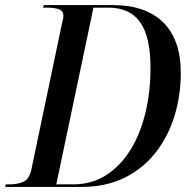

<svg xmlns="http://www.w3.org/2000/svg" viewBox="-45 -734 753 754"><path d="M-25 0 -22 -10H-7Q24 -10 47.5 -20.5Q71 -31 79 -72L198 -640Q200 -649 202 -657.5Q204 -666 204 -671Q204 -692 185.5 -698Q167 -704 141 -704H124L127 -714H398Q527 -714 596 -646Q665 -578 665 -447Q665 -360 640.5 -279.5Q616 -199 567 -136Q518 -73 445 -36.5Q372 0 275 0ZM242 -10Q315 -10 371.5 -46Q428 -82 467 -145Q506 -208 526 -290.5Q546 -373 546 -468Q546 -589 505.5 -646.5Q465 -704 381 -704H322L176 -10Z"/></svg>

Font: Noto Serif Display SemiCondensed Medium
Style: Italic
Weight: 500
Width: 4
Italic angle: -12°
Designer: Monotype Design Team
Foundry: Monotype Imaging Inc.
Version: Version 2.009